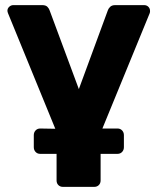

<svg xmlns="http://www.w3.org/2000/svg" viewBox="-20 -540 615 750"><path d="M566 -498Q566 -496 566 -493.5Q566 -491 565 -489L380 -38H439Q450 -38 457 -30.5Q464 -23 464 -12V35Q464 46 457 53.5Q450 61 439 61H373V165Q373 176 366 183Q359 190 348 190H226Q215 190 208 183Q201 176 201 165V61H137Q126 61 119 53.5Q112 46 112 35V-12Q112 -23 119 -30.5Q126 -38 137 -38L196 -37L11 -489Q9 -495 9 -498Q9 -507 16 -513.5Q23 -520 32 -520H145Q159 -520 165.5 -513Q172 -506 174 -499L288 -192L401 -499Q403 -506 410 -513Q417 -520 430 -520H543Q553 -520 559.5 -513.5Q566 -507 566 -498Z"/></svg>

Font: Fz Rubik
Style: Bold
Weight: 700
Designer: Hubert and Fischer
Foundry: Hubert and Fischer
Version: Vit hóa bi FontZin.com